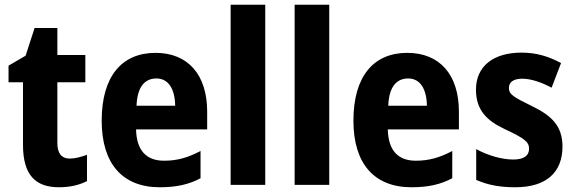

<svg xmlns="http://www.w3.org/2000/svg" viewBox="-20 -780 2426 810"><path d="M274 -111C240 -111 222 -133 222 -176V-433H340V-548H222V-662H126L88 -545L16 -503V-433H77V-169C77 -40 131 10 229 10C278 10 315 0 347 -16V-127C322 -118 298 -111 274 -111Z M636 -557C494 -557 409 -458 409 -271C409 -89 497 10 654 10C725 10 777 -2 826 -28V-143C773 -115 728 -102 672 -102C595 -102 556 -148 554 -234H854V-309C854 -465 773 -557 636 -557ZM640 -449C691 -449 718 -404 719 -334H556C559 -414 591 -449 640 -449Z M1099 0V-760H953V0Z M1369 0V-760H1223V0Z M1698 -557C1556 -557 1471 -458 1471 -271C1471 -89 1559 10 1716 10C1787 10 1839 -2 1888 -28V-143C1835 -115 1790 -102 1734 -102C1657 -102 1618 -148 1616 -234H1916V-309C1916 -465 1835 -557 1698 -557ZM1702 -449C1753 -449 1780 -404 1781 -334H1618C1621 -414 1653 -449 1702 -449Z M2353 -162C2353 -250 2305 -293 2225 -332C2145 -371 2127 -382 2127 -409C2127 -434 2147 -448 2183 -448C2221 -448 2266 -432 2307 -410L2347 -514C2293 -543 2241 -558 2180 -558C2062 -558 1988 -501 1988 -402C1988 -317 2032 -271 2112 -234C2194 -196 2212 -180 2212 -153C2212 -123 2190 -107 2145 -107C2096 -107 2036 -125 1989 -151V-21C2039 1 2090 10 2154 10C2285 10 2353 -53 2353 -162Z"/></svg>

Font: Noto Sans Oriya Cond Bold
Style: Bold
Weight: 700
Width: 3
Designer: Amélie Bonet and Sol Matas
Foundry: Google LLC
Version: Version 2.006